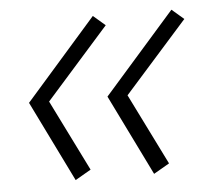

<svg xmlns="http://www.w3.org/2000/svg" viewBox="-43 -561 707 621"><g transform="rotate(-5 310.0 -250.0)"><path d="M229.5 -18.5 115 -249.5 319 -479.5 280 -513 50 -251 178.5 11ZM304.5 -249 433 13 484 -16.5 369.5 -247.5 574 -477.5 535 -511Z"/></g></svg>

Font: Monaspace Krypton ExtraLight
Style: Italic
Weight: 200
Italic angle: -11°
Designer: Riley Cran & the Lettermatic Team
Foundry: Lettermatic
Version: Version 1.101 (Monaspace Krypton)